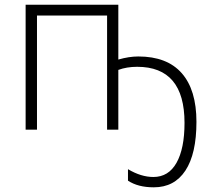

<svg xmlns="http://www.w3.org/2000/svg" viewBox="-20 -551 888 816"><path d="M567.9 -311Q689.9 -311 752.4 -240Q814.9 -168.9 814.9 -33.2Q814.9 102.5 768.1 173.8Q721.2 245.1 633.8 245.1Q566.4 245.1 523.9 216.8V168Q579.6 201.2 631.8 201.2Q696.3 201.2 730.2 140.9Q764.2 80.6 764.2 -28.8Q764.2 -267.1 563 -267.1Q518.6 -267.1 482.9 -253.9V0H435.1V-484.9H137.2V0H88.9V-530.8H482.9V-297.9Q528.3 -311 567.9 -311Z"/></svg>

Font: OpenSans-Light
Style: Regular
Weight: 300
Foundry: Ascender Corporation
Version: Version 1.10